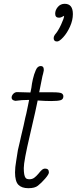

<svg xmlns="http://www.w3.org/2000/svg" viewBox="-20 -985 403 1009"><path d="M59 -79Q59 -105 65 -139L74 -196L85 -243L91 -270L104 -325Q106 -338 113 -367L118 -387L127 -430L133 -460Q94 -460 61 -455Q41 -458 41 -472Q41 -482 49 -491Q57 -500 68 -501L140 -499Q140 -499 145 -524Q147 -544 153 -570Q159 -596 168 -616Q177 -638 194 -638Q210 -638 210 -620V-614Q206 -594 203 -585L186 -500H258Q296 -500 305 -494Q313 -488 313 -479Q313 -463 298.5 -458.5Q284 -454 249 -454Q217 -454 178 -457Q172 -424 137 -274Q105 -138 105 -102Q105 -63 114 -51Q119 -43 135 -43Q149 -43 159.5 -50.5Q170 -58 181 -71Q192 -85 200 -92Q208 -99 217 -99Q237 -99 237 -79Q237 -69 217 -46Q197 -23 179 -9Q163 4 129 4Q94 4 76.5 -14Q59 -32 59 -79ZM262 -785Q262 -793 268 -802Q285 -821 301 -855.5Q317 -890 317 -902Q310 -898 303.5 -895Q297 -892 290 -892Q270 -892 270 -913Q270 -932 284 -948.5Q298 -965 320 -965Q363 -965 363 -911Q363 -879 348 -845.5Q333 -812 312.5 -789.5Q292 -767 280 -767Q262 -767 262 -785Z"/></svg>

Font: Bad Script
Style: Regular
Weight: 400
Italic angle: -10°
Designer: Roman Shchyukin (Gaslight Type Foundry), Cyreal (Charset Expansion)
Foundry: Gaslight
Version: Version 2.000